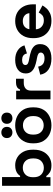

<svg xmlns="http://www.w3.org/2000/svg" viewBox="986 -1736 764 2775"><g transform="rotate(-90 1367.5 -348.0)"><path d="M368 14Q301 14 265 -9Q229 -32 212 -60H194V0H70V-700H196V-439H214Q225 -457 243.5 -473Q262 -489 292.5 -499.5Q323 -510 368 -510Q428 -510 479 -480.5Q530 -451 561 -394Q592 -337 592 -256V-240Q592 -159 561 -102Q530 -45 479 -15.5Q428 14 368 14ZM330 -96Q388 -96 427 -133.5Q466 -171 466 -243V-253Q466 -325 427.5 -362.5Q389 -400 330 -400Q272 -400 233 -362.5Q194 -325 194 -253V-243Q194 -171 233 -133.5Q272 -96 330 -96Z M944 14Q870 14 811 -16Q752 -46 718 -103Q684 -160 684 -240V-256Q684 -336 718 -393Q752 -450 811 -480Q870 -510 944 -510Q1018 -510 1077 -480Q1136 -450 1170 -393Q1204 -336 1204 -256V-240Q1204 -160 1170 -103Q1136 -46 1077 -16Q1018 14 944 14ZM944 -98Q1002 -98 1040 -135.5Q1078 -173 1078 -243V-253Q1078 -323 1040.5 -360.5Q1003 -398 944 -398Q886 -398 848 -360.5Q810 -323 810 -253V-243Q810 -173 848 -135.5Q886 -98 944 -98ZM1047 -550Q1013 -550 989.5 -571.5Q966 -593 966 -630Q966 -667 989.5 -688.5Q1013 -710 1047 -710Q1082 -710 1105 -688.5Q1128 -667 1128 -630Q1128 -593 1105 -571.5Q1082 -550 1047 -550ZM841 -550Q807 -550 783.5 -571.5Q760 -593 760 -630Q760 -667 783.5 -688.5Q807 -710 841 -710Q876 -710 899 -688.5Q922 -667 922 -630Q922 -593 899 -571.5Q876 -550 841 -550Z M1320 0V-496H1444V-440H1462Q1473 -470 1498.5 -484Q1524 -498 1558 -498H1618V-386H1556Q1508 -386 1477 -360.5Q1446 -335 1446 -282V0Z M1910 14Q1813 14 1751 -28Q1689 -70 1676 -148L1792 -178Q1799 -143 1815.5 -123Q1832 -103 1856.5 -94.5Q1881 -86 1910 -86Q1954 -86 1975 -101.5Q1996 -117 1996 -140Q1996 -163 1976 -175.5Q1956 -188 1912 -196L1884 -201Q1832 -211 1789 -228.5Q1746 -246 1720 -277Q1694 -308 1694 -357Q1694 -431 1748 -470.5Q1802 -510 1890 -510Q1973 -510 2028 -473Q2083 -436 2100 -376L1983 -340Q1975 -378 1950.5 -394Q1926 -410 1890 -410Q1854 -410 1835 -397.5Q1816 -385 1816 -363Q1816 -339 1836 -327.5Q1856 -316 1890 -310L1918 -305Q1974 -295 2019.5 -278.5Q2065 -262 2091.5 -231.5Q2118 -201 2118 -149Q2118 -71 2061.5 -28.5Q2005 14 1910 14Z M2454 14Q2380 14 2323.5 -17.5Q2267 -49 2235.5 -106.5Q2204 -164 2204 -242V-254Q2204 -332 2235 -389.5Q2266 -447 2322 -478.5Q2378 -510 2452 -510Q2525 -510 2579 -477.5Q2633 -445 2663 -387.5Q2693 -330 2693 -254V-211H2332Q2334 -160 2370 -128Q2406 -96 2458 -96Q2511 -96 2536 -119Q2561 -142 2574 -170L2677 -116Q2663 -90 2636.5 -59.5Q2610 -29 2566 -7.5Q2522 14 2454 14ZM2333 -305H2565Q2561 -348 2530.5 -374Q2500 -400 2451 -400Q2400 -400 2370 -374Q2340 -348 2333 -305Z"/></g></svg>

Font: Space Grotesk
Style: Bold
Weight: 700
Designer: Florian Karsten
Foundry: Florian Karsten
Version: Version 2.000